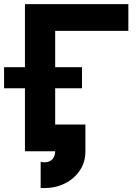

<svg xmlns="http://www.w3.org/2000/svg" viewBox="-20 -743 688 943"><path d="M382.8 -309.6H251V-131.3H399.4V0Q399.4 54.2 371.8 94.7Q344.2 135.3 298.6 158Q252.9 180.7 198.7 180.7Q187.5 180.7 179.7 180.2V51.3Q188 54.2 198.7 54.2Q223.1 54.2 237.1 39.1Q251 23.9 251 0H102.5V-309.6H0V-413.1H102.5V-722.7H610.4V-591.3H251V-413.1H382.8Z"/></svg>

Font: Giphurs
Style: Bold
Weight: 700
Version: Version 0.920; ttfautohint (v1.8.4.7-5d5b)